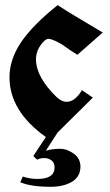

<svg xmlns="http://www.w3.org/2000/svg" viewBox="-20 -553 423 740"><path d="M236.3 -160.6Q269 -160.6 295.9 -205.6Q306.2 -198.2 316.7 -191.2Q327.1 -184.1 337.9 -176.8Q296.4 -136.2 262.5 -102.3Q228.5 -68.4 201.7 -42L156.7 27.8Q183.1 20.5 210.9 20.5Q238.8 20.5 264.4 39.3Q290 58.1 290 89.4Q290 133.8 246.6 153.3Q216.8 167 176.8 167Q99.1 167 58.1 149.4L67.9 127.4Q95.2 136.7 124.5 136.7Q190.4 136.7 190.4 91.8Q190.4 74.2 178.5 65.2Q166.5 56.2 150.9 56.2Q135.3 56.2 123 62.5L108.4 48.3L156.7 -24.9Q16.6 -124.5 16.6 -255.4Q16.6 -323.2 60.5 -389.2Q104.5 -455.1 202.1 -533.2Q244.1 -505.9 288.6 -479.7Q333 -453.6 376 -427.7L278.3 -341.8Q249 -359.9 231.7 -372.8Q214.4 -385.7 195.1 -394.5Q175.8 -403.3 167.2 -403.3Q158.7 -403.3 148.9 -393.6Q118.7 -362.8 118.7 -324.2Q118.7 -256.3 197.8 -179.2Q217.8 -160.6 236.3 -160.6Z"/></svg>

Font: UnifrakturCook
Style: Bold
Weight: 700
Designer: j. 'mach' wust
Version: Version 2011-09-01